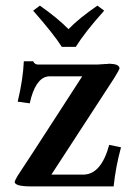

<svg xmlns="http://www.w3.org/2000/svg" viewBox="-20 -664 472 684"><path d="M250 -497.1H200.2Q171.4 -542.5 98.1 -626L122.1 -644Q184.6 -600.1 224.1 -560.1Q259.8 -597.7 327.1 -644L351.1 -626Q282.7 -549.8 250 -497.1ZM98.1 -445.8Q103.5 -434.1 115.2 -434.1H318.8Q322.8 -434.1 326.9 -434.1Q331.1 -434.1 335 -434.6Q338.9 -435.1 342.5 -435.1Q346.2 -435.1 349.1 -435.5Q352.1 -436 355 -436Q357.9 -436 360.4 -436Q362.8 -436 365 -436.5Q367.2 -437 368.7 -437H370.1Q404.8 -436 405.8 -420.9Q404.8 -414.6 386.2 -384.8L163.1 -42H278.8Q340.8 -43.9 369.1 -147.9L411.1 -139.2Q392.1 -69.8 384.8 0H86.9Q32.7 -0.5 32.2 -16.1Q33.2 -21.5 43 -38.1Q84.5 -100.6 165.5 -226.1Q236.8 -336.9 272.9 -392.1H157.2Q113.3 -392.1 91.3 -317.4Q88.4 -306.6 85.9 -295.9L43 -301.8Q62 -380.4 64.9 -445.8Z"/></svg>

Font: Linux Libertine O
Style: Semibold
Weight: 700
Designer: Philipp H. Poll
Foundry: Philipp H. Poll
Version: Version 5.0.0